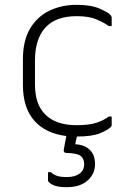

<svg xmlns="http://www.w3.org/2000/svg" viewBox="-20 -556 540 796"><path d="M298 -536Q357 -536 392.5 -520.5Q428 -505 438 -494Q443 -489 443 -481V-448H431Q412 -462 380.5 -475.5Q349 -489 298 -489Q211 -489 168 -441.5Q125 -394 125 -305V-205Q125 -124 167 -82Q211 -37 298 -37Q350 -37 381 -47.5Q412 -58 431 -73H443V-38Q443 -33 440 -30Q427 -17 394.5 -3.5Q362 10 299 10Q296 21 294 31L292 42Q330 44 352 65Q374 86 374 124Q374 165 343 192.5Q312 220 256 220Q217 220 198 210Q179 200 179 192V158H191Q202 168 216 173Q230 178 258 178Q290 178 309.5 164Q329 150 329 125Q329 102 314.5 90.5Q300 79 255 78Q244 78 244 67Q247 51 249.5 36.5Q252 22 255 8Q168 -3 121.5 -56.5Q75 -110 75 -204V-310Q75 -388 105 -438Q135 -488 185.5 -512Q236 -536 298 -536Z"/></svg>

Font: Recursive Sn Lnr St Lt
Style: Regular
Weight: 300
Version: Version 1.079;hotconv 1.0.112;makeotfexe 2.5.65598; ttfautoh